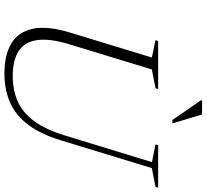

<svg xmlns="http://www.w3.org/2000/svg" viewBox="-53 -871 934 868"><g transform="rotate(90 414.0 -437.0)"><path d="M179.5 -281Q153.5 -195 161.2 -138.8Q169 -82.5 210 -55Q251 -27.5 323.5 -27.5Q387.5 -27.5 438.2 -50Q489 -72.5 527 -123.8Q565 -175 591.5 -260.5L713 -657L633 -673L636.5 -685H828.5L825 -673L740 -656.5L614.5 -245.5Q587 -155 545 -98.8Q503 -42.5 445 -16.2Q387 10 311.5 10Q229 10 176.5 -21.2Q124 -52.5 110 -118.5Q96 -184.5 127.5 -287.5L240 -656.5L161.5 -673L165.5 -685H382.5L379 -673L294 -656.5ZM538 -749.5H522.5L434 -877.5V-883.5H497.5Z"/></g></svg>

Font: Newsreader 36pt Light
Style: Italic
Weight: 300
Italic angle: -17°
Designer: Hugues Gentile
Foundry: Production Type
Version: Version 1.003